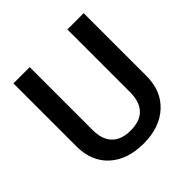

<svg xmlns="http://www.w3.org/2000/svg" viewBox="-188 -864 1027 1027"><g transform="rotate(-45 326.0 -350.5)"><path d="M592.3 -710.9V-235.8Q592.3 -122.6 519.8 -56.4Q447.3 9.8 326.7 9.8Q204.6 9.8 132.8 -55.4Q61 -120.6 61 -236.3V-710.9H184.1V-235.4Q184.1 -164.1 220.2 -126.5Q256.3 -88.9 326.7 -88.9Q469.2 -88.9 469.2 -239.3V-710.9Z"/></g></svg>

Font: RobotoDraft Medium
Style: Regular
Weight: 500
Version: Version 2.001152; 2014